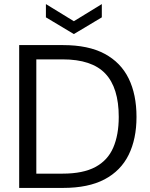

<svg xmlns="http://www.w3.org/2000/svg" viewBox="-20 -921 736 941"><path d="M74 0V-700H289Q413 -700 492.5 -657.5Q572 -615 610.5 -536.5Q649 -458 649 -348Q649 -240 610.5 -162Q572 -84 492.5 -42Q413 0 289 0ZM158 -70H287Q387 -70 447.5 -102.5Q508 -135 535 -197.5Q562 -260 562 -348Q562 -491 496 -560.5Q430 -630 287 -630H158ZM342 -754 205 -836V-901L342 -817L479 -901V-836Z"/></svg>

Font: Rethink Sans
Style: Regular
Weight: 400
Designer: The Rethink Sans project authors (Hans Thiessen). DM Sans designed by Colophon Foundry.
Foundry: Rethink Communications LLC
Version: Version 1.001